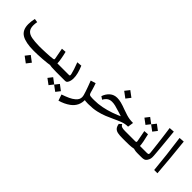

<svg xmlns="http://www.w3.org/2000/svg" viewBox="85 -1353 2423 2423"><g transform="rotate(45 1297.0 -141.5)"><path d="M337.4 11.7Q192.4 11.7 121.6 -30.8Q50.8 -73.2 50.8 -178.7Q50.8 -225.1 63.5 -282.7L112.8 -275.4Q106.4 -240.2 106.4 -212.9Q106.4 -156.2 133.1 -127.4Q159.7 -98.6 212.6 -88.9Q265.6 -79.1 344.7 -78.1Q366.7 -78.1 399.9 -78.9Q433.1 -79.6 468.5 -81.3Q503.9 -83 534.4 -85.2Q564.9 -87.4 582 -90.3Q594.2 -92.3 597.4 -96.7Q600.6 -101.1 597.7 -116.2L570.8 -259.3L631.3 -263.7Q637.2 -239.3 642.6 -215.3Q647.9 -191.4 651.4 -169.4Q655.3 -147.5 658.2 -127.7Q661.1 -107.9 661.1 -90.3Q661.1 -72.3 657.7 -57.1L618.7 -87.4H724.6V0Q672.4 0 643.3 -2.7Q614.3 -5.4 584.5 -14.6L633.3 -13.7Q609.9 -6.8 571.8 -2.2Q533.7 2.4 490.5 5.6Q447.3 8.8 406.7 10.3Q366.2 11.7 337.4 11.7ZM724.6 0V-87.4Q740.2 -87.4 745.6 -77.4Q751 -67.4 751 -43.5Q751 -21.5 745.1 -10.7Q739.3 0 724.6 0ZM379.9 194.8 300.3 135.7 348.1 74.7 427.2 133.8Z M896 186 821.3 130.9 866.7 73.2 940.4 128.9ZM776.4 186 701.7 130.9 746.6 73.2 820.8 128.9ZM724.6 0V-87.4H862.3Q877.4 -87.4 881.1 -92Q884.8 -96.7 880.4 -118.7Q875.5 -141.1 862.1 -183.1Q848.6 -225.1 829.1 -275.4L895 -280.8Q917.5 -228 928.7 -183.3Q939.9 -138.7 939.9 -101.1Q939.9 -80.6 936.3 -62.5Q932.6 -44.4 926.3 -30.8Q917.5 -12.2 908.4 -6.1Q899.4 0 882.8 0ZM724.6 0Q710 0 704.1 -10.7Q698.2 -21.5 698.2 -43.5Q698.2 -67.4 703.6 -77.4Q709 -87.4 724.6 -87.4Z M1286.1 -87.4V0Q1266.6 0 1251.2 -1.7Q1235.8 -3.4 1222.2 -9.3L1233.9 -22Q1236.3 42.5 1213.6 88.9Q1190.9 135.3 1144.5 168.9Q1115.7 189.9 1078.9 207.3Q1042 224.6 1002.9 235.4L975.1 153.3Q1030.8 134.3 1072.8 115Q1114.7 95.7 1140.6 72.8Q1163.6 54.2 1173.6 34.4Q1183.6 14.6 1183.6 -5.9Q1183.6 -22.9 1178 -43.9Q1172.4 -64.9 1163.1 -91.8Q1154.8 -117.2 1140.9 -155Q1127 -192.9 1111.8 -231.9L1179.2 -252.4Q1188 -228.5 1195.6 -204.6Q1203.1 -180.7 1210 -156.7Q1213.9 -142.1 1216.1 -134Q1218.3 -126 1220.7 -119.1Q1226.1 -103.5 1233.4 -97.2Q1245.6 -87.4 1286.1 -87.4ZM1286.1 0V-87.4Q1301.8 -87.4 1307.1 -77.4Q1312.5 -67.4 1312.5 -43.5Q1312.5 -21.5 1306.6 -10.7Q1300.8 0 1286.1 0Z M1286.1 0V-87.4H1318.8Q1386.2 -87.4 1454.8 -101.1Q1523.4 -114.7 1591.6 -138.4Q1659.7 -162.1 1724.1 -192.9L1726.6 -172.9Q1718.8 -175.3 1701.4 -180.9Q1684.1 -186.5 1666.5 -192.1Q1648.9 -197.8 1639.2 -200.7Q1585 -218.3 1553.2 -225.8Q1521.5 -233.4 1493.2 -233.4Q1456.5 -233.4 1430.9 -217Q1405.3 -200.7 1384.3 -162.6L1345.7 -188Q1365.7 -245.6 1406.2 -280.3Q1446.8 -314.9 1503.9 -314.9Q1536.1 -314.9 1575.2 -305.2Q1614.3 -295.4 1674.3 -272.5Q1715.8 -257.8 1745.4 -248.5Q1774.9 -239.3 1803.2 -235.1Q1831.5 -231 1867.7 -231L1856.4 -153.8Q1804.2 -153.8 1756.1 -135.3Q1708 -116.7 1656.7 -92.3Q1611.3 -70.8 1559.1 -49.6Q1506.8 -28.3 1444.3 -14.2Q1381.8 0 1304.2 0ZM1905.3 0Q1859.4 0 1826.9 -6.1Q1794.4 -12.2 1775.1 -32.2Q1755.9 -52.2 1748.5 -95.2L1781.2 -125Q1790 -102.5 1809.8 -95Q1829.6 -87.4 1868.7 -87.4H1927.7V0ZM1927.7 0V-87.4Q1943.4 -87.4 1948.7 -77.4Q1954.1 -67.4 1954.1 -43.5Q1954.1 -21.5 1948.2 -10.7Q1942.4 0 1927.7 0ZM1286.1 0Q1271.5 0 1265.6 -10.7Q1259.8 -21.5 1259.8 -43.5Q1259.8 -67.4 1265.1 -77.4Q1270.5 -87.4 1286.1 -87.4ZM1581.5 -379.9 1502 -439 1549.8 -500 1628.9 -440.9Z M2116.2 -324.7 2041.5 -379.9 2086.9 -437.5 2160.6 -381.8ZM1996.1 -324.7 1921.9 -379.9 1966.8 -437.5 2041 -381.8ZM1927.7 0V-87.4H2050.8Q2065.4 -87.4 2068.6 -93.3Q2071.8 -99.1 2067.9 -118.7L2041 -259.3L2102.1 -263.7Q2115.7 -209.5 2125.5 -159.7Q2135.3 -109.9 2136.7 -65.4L2115.7 -87.4H2185.1V0H2171.9Q2146 0 2123.5 -5.4Q2101.1 -10.7 2085.4 -18.6L2127.9 -17.6Q2106.4 -7.8 2068.4 -3.9Q2030.3 0 1975.6 0ZM2185.1 0V-87.4Q2200.7 -87.4 2206.3 -77.4Q2211.9 -67.4 2211.9 -43.5Q2211.9 -21.5 2205.8 -10.7Q2199.7 0 2185.1 0ZM1927.7 0Q1913.1 0 1907.2 -10.7Q1901.4 -21.5 1901.4 -43.5Q1901.4 -67.4 1906.7 -77.4Q1912.1 -87.4 1927.7 -87.4Z M2185.1 0V-87.4H2257.8Q2278.8 -87.4 2284.7 -93.5Q2290.5 -99.6 2288.6 -120.6Q2285.6 -148.4 2281.7 -183.6Q2277.8 -218.8 2272.9 -258.8Q2268.1 -298.8 2262.7 -341.6Q2257.3 -384.3 2251.5 -427.5Q2245.6 -470.7 2239.7 -512.7L2309.1 -517.6Q2314.5 -463.9 2320.3 -404.1Q2326.2 -344.2 2331.5 -287.8Q2336.9 -231.4 2340.6 -188.2Q2344.2 -145 2345.7 -124.5Q2348.1 -94.2 2343.8 -73.5Q2339.4 -52.7 2323.2 -28.8Q2311 -11.7 2293.9 -5.9Q2276.9 0 2245.1 0ZM2185.1 0Q2170.4 0 2164.6 -10.7Q2158.7 -21.5 2158.7 -43.5Q2158.7 -67.4 2164.1 -77.4Q2169.4 -87.4 2185.1 -87.4Z M2476.1 0Q2465.3 -119.1 2450 -250Q2434.6 -380.9 2416.5 -512.7L2486.3 -517.6Q2501.5 -378.9 2512.9 -253.4Q2524.4 -127.9 2534.2 0Z"/></g></svg>

Font: Markazi Text Medium
Style: Regular
Weight: 500
Designer: Borna Izadpanah (Arabic designer), Fiona Ross (Arabic design director) and Florian Runge (Latin designer)
Foundry: Borna Izadpanah and Florian Runge
Version: Version 1.001